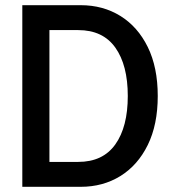

<svg xmlns="http://www.w3.org/2000/svg" viewBox="-20 -720 659 740"><path d="M66 0V-700H291Q377 -700 444 -658.5Q511 -617 549.5 -538.8Q588 -460.5 588 -350Q588 -239.5 549.5 -161.2Q511 -83 444 -41.5Q377 0 291 0ZM170.5 -96H281.5Q376.5 -96 424.5 -163.5Q472.5 -231 472.5 -350Q472.5 -469 424.5 -536.5Q376.5 -604 281.5 -604H170.5Z"/></svg>

Font: Cabin Condensed Medium
Style: Regular
Weight: 500
Width: 3
Designer: Pablo Impallari
Foundry: Pablo Impallari. http://www.impallari.com Igino Marini. http://www.ikern.com
Version: Version 3.001; ttfautohint (v1.8.3)